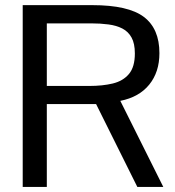

<svg xmlns="http://www.w3.org/2000/svg" viewBox="-20 -735 687 755"><path d="M69.3 0V-714.8H342.8Q484.4 -714.8 545.7 -668.5Q606.9 -622.1 606.9 -525.9Q606.9 -451.7 566.9 -402.3Q526.9 -353 453.1 -338.4L622.1 0H520L357.9 -325.7H164.1V0ZM164.1 -397H331.1Q383.3 -397 423.6 -406.7Q463.9 -416.5 487.1 -444.1Q510.3 -471.7 510.3 -524.9Q510.3 -564 497.3 -587.4Q484.4 -610.8 461.2 -622.8Q438 -634.8 406.5 -638.9Q375 -643.1 338.4 -643.1H164.1Z"/></svg>

Font: Pontano Sans Medium
Style: Regular
Weight: 500
Designer: Vernon Adams
Foundry: Vernon Adams
Version: Version 2.001